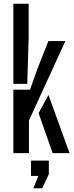

<svg xmlns="http://www.w3.org/2000/svg" viewBox="-20 -820 394 1028"><path d="M51.5 -371V-800H133.5V-622.5L126 -371ZM51.5 0V-340H141L182 -456L239 -600H330L135 -174.5V0ZM186.5 -214.5 239.5 -311.5 352.5 0H262ZM158.5 188 185.5 122H146V40H241.5V112.5L206 188Z"/></svg>

Font: Big Shoulders Stencil Display SemiBold
Style: Regular
Weight: 600
Designer: Patric King
Foundry: XO Type Co
Version: Version 1.000